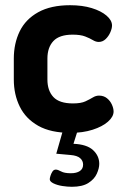

<svg xmlns="http://www.w3.org/2000/svg" viewBox="-20 -501 473 737"><path d="M251 9Q175 9 127 -18Q79 -45 56 -91.5Q33 -138 33 -196V-276Q33 -334 55.5 -380.5Q78 -427 126.5 -454Q175 -481 249 -481Q296 -481 332 -470Q368 -459 389 -441Q410 -423 410 -403Q410 -392 403.5 -377Q397 -362 385.5 -351Q374 -340 359 -340Q348 -340 336.5 -347Q325 -354 307 -361Q289 -368 259 -368Q208 -368 185 -343.5Q162 -319 162 -276V-196Q162 -153 185 -128.5Q208 -104 260 -104Q291 -104 308 -112Q325 -120 336.5 -127Q348 -134 360 -134Q378 -134 390.5 -124Q403 -114 409.5 -99.5Q416 -85 416 -73Q416 -53 394.5 -34Q373 -15 335.5 -3Q298 9 251 9ZM256 216Q239 216 219.5 213Q200 210 185.5 203Q171 196 171 187Q171 183 173.5 174.5Q176 166 181 158Q186 150 194 150Q202 150 214.5 157Q227 164 252 164Q274 164 286.5 155.5Q299 147 299 131Q299 116 287.5 106Q276 96 251 94L196 89L224 -9H281L262 51Q313 53 337 75Q361 97 361 128Q361 145 351.5 166Q342 187 319 201.5Q296 216 256 216Z"/></svg>

Font: Dosis ExtraLight
Style: Bold
Weight: 700
Version: Version 3.001; ttfautohint (v1.8.2)